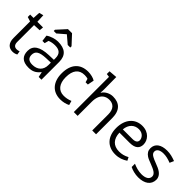

<svg xmlns="http://www.w3.org/2000/svg" viewBox="129 -1729 2698 2698"><g transform="rotate(45 1478.0 -380.0)"><path d="M205 10C241 10 266 0 284 -11L275 -65C259 -59 245 -55 225 -55C182 -55 158 -80 158 -136V-469L265 -474L270 -535H158L152 -659L88 -642L82 -535H15V-487L82 -466V-136C82 -35 135 10 205 10Z M774 0V-352C774 -484 700 -544 561 -544C511 -544 434 -523 386 -487L398 -395H443L459 -456C495 -472 534 -477 569 -477C658 -477 700 -438 700 -354V-321L605 -318C432 -312 349 -256 349 -148C349 -47 404 10 523 10C593 10 648 -9 699 -76H703L719 0ZM533 -57C464 -57 428 -88 428 -147C428 -222 475 -254 604 -260L698 -263V-215C698 -115 634 -57 533 -57ZM412 -631V-606H461L575 -704L690 -606H741V-631L616 -766H535Z M1155 10C1209 10 1265 -4 1301 -24L1283 -87C1236 -68 1197 -61 1153 -61C1051 -61 990 -136 990 -265C990 -404 1048 -476 1158 -476C1174 -476 1203 -474 1223 -466L1238 -413H1283L1302 -509C1269 -531 1211 -545 1160 -545C1001 -545 911 -443 911 -264C911 -94 1002 10 1155 10Z M1417 0H1493V-280C1493 -363 1517 -416 1555 -446C1581 -466 1613 -476 1649 -476C1727 -476 1783 -429 1783 -320V0H1859V-319C1859 -478 1779 -545 1653 -545C1590 -545 1526 -512 1494 -461H1489C1492 -479 1493 -502 1493 -530L1491 -770L1367 -760V-706L1417 -699Z M2247 10C2324 10 2379 -12 2433 -48L2409 -96C2355 -68 2313 -57 2258 -57C2143 -57 2079 -128 2075 -249H2277C2394 -249 2433 -302 2433 -371C2433 -455 2365 -545 2236 -545C2093 -545 1996 -436 1996 -263C1996 -92 2094 10 2247 10ZM2076 -315C2085 -418 2149 -477 2235 -477C2320 -477 2354 -413 2354 -376C2354 -336 2325 -315 2267 -315Z M2704 10C2829 10 2910 -47 2910 -148C2910 -238 2822 -276 2749 -303C2704 -320 2677 -332 2655 -344C2625 -361 2609 -379 2609 -407C2609 -452 2650 -480 2723 -480C2771 -480 2816 -469 2873 -447L2899 -509C2842 -531 2790 -545 2729 -545C2609 -545 2537 -492 2537 -402C2537 -355 2557 -322 2599 -294C2627 -276 2649 -269 2702 -248C2779 -218 2837 -191 2837 -139C2837 -83 2785 -54 2707 -54C2645 -54 2589 -72 2538 -94V-29C2580 -7 2644 10 2704 10Z"/></g></svg>

Font: Frost Regular
Style: Regular
Weight: 400
Designer: Lee Frost
Foundry: Lee Frost for Ice Communication Norge AS
Version: Version 2.011;hotconv 1.0.107;makeotfexe 2.5.65593